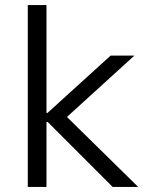

<svg xmlns="http://www.w3.org/2000/svg" viewBox="-20 -740 573 760"><path d="M90 0H164V-257H169L426 0H527L245 -277L512 -520H418L168 -293H164V-720H90Z"/></svg>

Font: Fixel Display Regular
Style: Regular
Weight: 400
Designer: AlfaBravo + MacPaw
Foundry: Kyrylo Tkachov, Marchela Mozhyna, Serhii Makarenko, Maria Weinstein, Zakhar Kryvoshyya
Version: Version 1.211